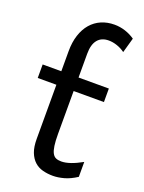

<svg xmlns="http://www.w3.org/2000/svg" viewBox="-151 -862 709 945"><g transform="rotate(20 204.0 -389.5)"><path d="M361.3 -415H202.6V-190.4Q202.6 -152.8 206.1 -128.9Q209.5 -105 216.8 -91.6Q224.1 -78.1 235.6 -73.2Q247.1 -68.4 263.7 -68.4Q284.7 -68.4 311.8 -77.6Q338.9 -86.9 371.1 -105V-26.9Q337.4 -4.9 306.2 3.7Q274.9 12.2 249 12.2Q220.2 12.2 195.3 5.6Q170.4 -1 152.1 -17.6Q133.8 -34.2 123 -61.8Q112.3 -89.4 112.3 -131.8V-415H14.6V-485.8H112.3V-590.8Q112.3 -638.2 124.5 -675.5Q136.7 -712.9 158.9 -738.5Q181.2 -764.2 212.2 -777.6Q243.2 -791 280.8 -791Q309.6 -791 337.4 -782Q365.2 -772.9 388.2 -756.8L366.2 -678.7Q347.7 -692.4 325 -700.2Q302.2 -708 280.8 -708Q242.7 -708 222.7 -683.3Q202.6 -658.7 202.6 -610.4V-485.8H361.3Z"/></g></svg>

Font: Andika
Style: Regular
Weight: 400
Designer: Victor Gaultney, Annie Olsen, Julie Remington, Don Collingsworth, Eric Hays
Foundry: SIL International
Version: Version 1.001